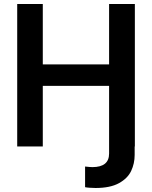

<svg xmlns="http://www.w3.org/2000/svg" viewBox="-20 -727 755 953"><path d="M192.4 -300.8V0H65.4V-707H192.4V-407.2H521.5V-707H649.4V0H648.4V42Q648.4 84.5 631.1 121.3Q613.8 158.2 570.6 182.1Q527.3 206.1 454.1 206.1Q439 206.1 423.6 204.8Q408.2 203.6 402.3 202.1V99.6Q428.7 102.5 438.5 102.5Q521.5 102.5 521.5 35.2V-300.8Z"/></svg>

Font: Pretendard GOV SemiBold
Style: Regular
Weight: 600
Designer: Base glyphs from Inter by Rasmus Andersson; Hangeul glyphs from Noto Sans CJK(Source Han Sans) by Jang Soo-young and Kan
Foundry: Kil Hyung-jin
Version: Version 1.309